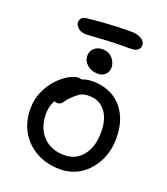

<svg xmlns="http://www.w3.org/2000/svg" viewBox="-150 -927 906 1043"><g transform="rotate(20 303.0 -405.5)"><path d="M318 12Q242 12 182.5 -20.5Q123 -53 89.5 -110.5Q56 -168 56 -242Q56 -298 76.5 -343.5Q97 -389 128 -422Q159 -455 190.5 -472.5Q222 -490 244 -490Q255 -490 262.5 -487Q270 -484 275 -477.5Q280 -471 280 -460Q280 -440 271.5 -424Q263 -408 237 -394Q205 -375 185 -352.5Q165 -330 155 -303.5Q145 -277 145 -246Q145 -165 191 -116.5Q237 -68 315 -68Q381 -68 421 -118.5Q461 -169 461 -253Q461 -330 426.5 -373.5Q392 -417 332 -417Q300 -417 281 -405Q262 -393 242 -373Q226 -358 218.5 -346Q211 -334 203 -327.5Q195 -321 182 -321Q168 -321 159.5 -329.5Q151 -338 151 -359Q151 -382 165.5 -406.5Q180 -431 204.5 -451.5Q229 -472 259 -485Q289 -498 322 -498Q393 -498 444 -467.5Q495 -437 522.5 -381.5Q550 -326 550 -250Q550 -176 519.5 -116.5Q489 -57 437 -22.5Q385 12 318 12ZM203 -725Q172 -725 155 -740.5Q138 -756 138 -773Q138 -784 146 -795Q154 -806 178 -809Q223 -814 264 -817Q305 -820 345 -821.5Q385 -823 428 -823Q458 -823 476.5 -814.5Q495 -806 502.5 -795Q510 -784 510 -775Q510 -757 497 -746Q484 -735 460 -735Q379 -735 329 -732.5Q279 -730 250 -727.5Q221 -725 203 -725ZM332 -546Q297 -546 272.5 -567.5Q248 -589 248 -619Q248 -646 267 -663Q286 -680 315 -680Q340 -680 357.5 -668.5Q375 -657 384.5 -638.5Q394 -620 394 -601Q394 -582 379.5 -564Q365 -546 332 -546Z"/></g></svg>

Font: Shantell Sans
Style: Regular
Weight: 400
Designer: Stephen Nixon, Anya Danilova, Shantell Martin
Foundry: Arrow Type
Version: Version 1.008;[ac192a2d6]